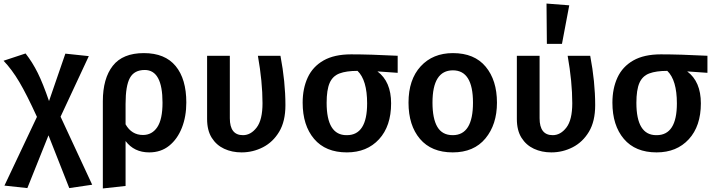

<svg xmlns="http://www.w3.org/2000/svg" viewBox="-34 -843 4021 1081"><path d="M356 216 239 -81 120 216 -9 202 174 -185Q117 -310 75 -381Q33 -452 -14 -501L110 -542Q149 -492 178.5 -432.5Q208 -373 242 -274L334 -541L466 -527L307 -186L485 197Z M545 218V-273Q545 -401 601 -472.5Q657 -544 776 -544Q895 -544 955 -471Q1015 -398 1015 -266Q1015 -187 990 -123.5Q965 -60 918.5 -22.5Q872 15 806 15Q721 15 673 -49V204ZM771 -83Q822 -83 851.5 -127Q881 -171 881 -265Q881 -449 781 -449Q722 -449 697.5 -404.5Q673 -360 673 -258V-143Q707 -83 771 -83Z M1326 15Q1272 15 1228 -5.5Q1184 -26 1158 -67.5Q1132 -109 1132 -173V-529H1260V-177Q1260 -82 1334 -82Q1378 -82 1411 -125Q1444 -168 1444 -262Q1444 -382 1418 -529H1545Q1573 -382 1573 -251Q1573 -160 1538 -101.5Q1503 -43 1446.5 -14Q1390 15 1326 15Z M1919 15Q1799 15 1734.5 -61Q1670 -137 1670 -265Q1670 -345 1698.5 -406.5Q1727 -468 1787.5 -502.5Q1848 -537 1943 -537Q2049 -537 2205 -529V-433L2091 -441Q2168 -384 2168 -261Q2168 -133 2100 -59Q2032 15 1919 15ZM1919 -82Q2033 -82 2033 -261Q2033 -392 1979 -444Q1916 -444 1877.5 -429.5Q1839 -415 1822 -376Q1805 -337 1805 -264Q1805 -82 1917 -82Z M2515 15Q2395 15 2330.5 -61Q2266 -137 2266 -265Q2266 -395 2334.5 -469.5Q2403 -544 2516 -544Q2637 -544 2700.5 -467.5Q2764 -391 2764 -265Q2764 -142 2699 -63.5Q2634 15 2515 15ZM2515 -82Q2629 -82 2629 -265Q2629 -447 2516 -447Q2401 -447 2401 -265Q2401 -175 2428.5 -128.5Q2456 -82 2515 -82Z M3070 15Q3016 15 2972 -5.5Q2928 -26 2902 -67.5Q2876 -109 2876 -173V-529H3004V-177Q3004 -82 3078 -82Q3122 -82 3155 -125Q3188 -168 3188 -262Q3188 -382 3162 -529H3289Q3317 -382 3317 -251Q3317 -160 3282 -101.5Q3247 -43 3190.5 -14Q3134 15 3070 15ZM3130 -596H3045L3043 -823L3171 -813Z M3663 15Q3543 15 3478.5 -61Q3414 -137 3414 -265Q3414 -345 3442.5 -406.5Q3471 -468 3531.5 -502.5Q3592 -537 3687 -537Q3793 -537 3949 -529V-433L3835 -441Q3912 -384 3912 -261Q3912 -133 3844 -59Q3776 15 3663 15ZM3663 -82Q3777 -82 3777 -261Q3777 -392 3723 -444Q3660 -444 3621.5 -429.5Q3583 -415 3566 -376Q3549 -337 3549 -264Q3549 -82 3661 -82Z"/></svg>

Font: Trujillo Medium
Style: Regular
Weight: 500
Designer: Fira Sans original fonts by bBox Type GmbH, Carrois Corporate GbR, & Edenspiekermann AG / Changes by Cristiano Sobral
Foundry: Fira Sans original fonts by bBox Type GmbH, Carrois Corporate GbR, & Edenspiekermann AG / Changes by Cristiano Sobral
Version: Version 4.301;October 17, 2021;FontCreator 14.0.0.2814 64-bi